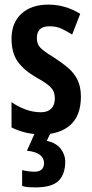

<svg xmlns="http://www.w3.org/2000/svg" viewBox="-20 -573 397 833"><path d="M331 -154Q331 -71 285 -30.5Q239 10 161 10Q123 10 90.5 2Q58 -6 30 -20V-130Q55 -112 88.5 -99Q122 -86 158 -86Q187 -86 202.5 -102Q218 -118 218 -146Q218 -161 213 -174.5Q208 -188 191 -202.5Q174 -217 139 -236Q85 -267 57.5 -305Q30 -343 30 -405Q30 -474 73 -513.5Q116 -553 190 -553Q263 -553 328 -513L293 -423Q269 -438 247 -448.5Q225 -459 194 -459Q140 -459 140 -408Q140 -392 145.5 -380Q151 -368 168 -354.5Q185 -341 218 -321Q249 -301 275 -279Q301 -257 316 -227Q331 -197 331 -154ZM263 128Q263 183 234 211.5Q205 240 134 240Q117 240 103 239Q89 238 76 234V165Q88 168 103 170Q118 172 129 172Q171 172 171 134Q171 113 153.5 99Q136 85 97 81L133 0H201L183 38Q224 47 243.5 72.5Q263 98 263 128Z"/></svg>

Font: Noto Sans Malayalam ExtraCondensed SemiBold
Style: Regular
Weight: 600
Width: 2
Designer: Jelle Bosma - Monotype Design Team
Foundry: Monotype Imaging Inc.
Version: Version 2.104; ttfautohint (v1.8.4.7-5d5b)